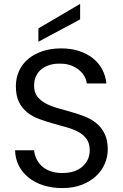

<svg xmlns="http://www.w3.org/2000/svg" viewBox="-20 -953 627 980"><path d="M530 -190Q530 -153 515 -117.5Q500 -82 470.5 -54.5Q441 -27 398 -10Q355 7 298 7Q245 7 201.5 -7Q158 -21 126 -46.5Q94 -72 76 -107.5Q58 -143 57 -186H154Q156 -164 165.5 -143.5Q175 -123 192 -106.5Q209 -90 235.5 -80Q262 -70 298 -70Q364 -70 401 -103Q438 -136 438 -186Q438 -221 422 -243.5Q406 -266 379.5 -280Q353 -294 319 -303.5Q285 -313 249.5 -323Q214 -333 180 -345.5Q146 -358 119.5 -379Q93 -400 77 -432Q61 -464 61 -513Q61 -556 77.5 -591.5Q94 -627 124.5 -652.5Q155 -678 197.5 -692Q240 -706 292 -706Q342 -706 382.5 -693Q423 -680 453 -656.5Q483 -633 501 -600Q519 -567 523 -527H423Q421 -545 411.5 -562.5Q402 -580 385 -594.5Q368 -609 344 -618.5Q320 -628 288 -628Q260 -629 235.5 -622Q211 -615 193 -601Q175 -587 164.5 -565.5Q154 -544 154 -516Q154 -482 170 -461Q186 -440 212.5 -425.5Q239 -411 273 -401.5Q307 -392 342 -382Q377 -372 411 -359Q445 -346 471.5 -324.5Q498 -303 514 -270.5Q530 -238 530 -190ZM389 -933V-854L176 -740V-808Z"/></svg>

Font: Poppins
Style: Regular
Weight: 400
Designer: Ninad Kale (Devanagari), Jonny Pinhorn (Latin)
Foundry: Indian Type Foundry
Version: Version 3.002 2017